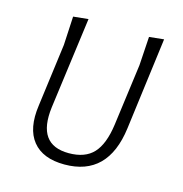

<svg xmlns="http://www.w3.org/2000/svg" viewBox="-77 -530 578 606"><g transform="rotate(15 212.0 -227.5)"><path d="M185 4Q114 4 81 -37Q48 -78 59 -155L86 -360L91 -454L140 -459L100 -160Q84 -34 189 -34Q242 -34 269.5 -63.5Q297 -93 306 -158L333 -360L339 -454L387 -459L348 -158Q327 4 185 4Z"/></g></svg>

Font: Alegreya Sans SC Light
Style: Italic
Weight: 300
Italic angle: -7°
Designer: Juan Pablo del Peral
Foundry: Huerta Tipografica
Version: Version 2.007